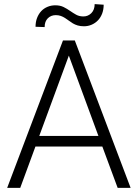

<svg xmlns="http://www.w3.org/2000/svg" viewBox="-20 -906 665 926"><path d="M473.6 -199.2H150.9L77.6 0H14.6L283.7 -710.9H340.8L609.9 0H547.4ZM169.4 -250.5H454.6L312 -637.7ZM480 -883.3Q480 -859.9 472.7 -840.6Q465.3 -821.3 452.4 -807.9Q439.5 -794.4 422.1 -786.9Q404.8 -779.3 384.8 -779.3Q367.7 -779.3 354.7 -783.2Q341.8 -787.1 331.5 -793.2Q321.3 -799.3 312.3 -806.2Q303.2 -813 293.7 -819.1Q284.2 -825.2 273.4 -829.1Q262.7 -833 249 -833Q226.1 -833 210.7 -817.9Q195.3 -802.7 195.3 -775.4L151.4 -776.9Q151.4 -800.3 158.7 -819.3Q166 -838.4 178.7 -852.1Q191.4 -865.7 209 -873Q226.6 -880.4 246.6 -880.4Q270 -880.4 286.6 -872.1Q303.2 -863.8 317.9 -853.5Q332.5 -843.3 347.4 -835Q362.3 -826.7 382.3 -826.7Q404.8 -826.7 420.7 -842.8Q436.5 -858.9 436.5 -886.2Z"/></svg>

Font: Melbourne
Style: Light
Weight: 300
Designer: Google
Version: Version 2.000980; 2014